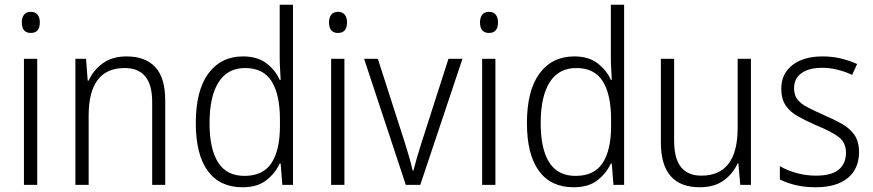

<svg xmlns="http://www.w3.org/2000/svg" viewBox="-20 -780 3685 810"><path d="M110 -730Q129 -730 138.5 -718Q148 -706 148 -686Q148 -641 110 -641Q72 -641 72 -686Q72 -706 81.5 -718Q91 -730 110 -730ZM137 -532V0H81V-532Z M514 -542Q593 -542 635 -497Q677 -452 677 -356V0H622V-349Q622 -423 592.5 -458Q563 -493 506 -493Q354 -493 354 -292V0H298V-532H343L350 -440H354Q373 -483 413 -512.5Q453 -542 514 -542Z M1003 10Q907 10 856.5 -59Q806 -128 806 -261Q806 -398 859 -470Q912 -542 1006 -542Q1066 -542 1104 -513Q1142 -484 1160 -443H1164Q1163 -466 1161.5 -490.5Q1160 -515 1160 -535V-760H1216V0H1171L1164 -90H1160Q1141 -49 1103.5 -19.5Q1066 10 1003 10ZM1011 -38Q1090 -38 1125.5 -92.5Q1161 -147 1161 -248V-276Q1161 -381 1126 -437Q1091 -493 1014 -493Q940 -493 902 -433Q864 -373 864 -260Q864 -152 900 -95Q936 -38 1011 -38Z M1406 -730Q1425 -730 1434.5 -718Q1444 -706 1444 -686Q1444 -641 1406 -641Q1368 -641 1368 -686Q1368 -706 1377.5 -718Q1387 -730 1406 -730ZM1433 -532V0H1377V-532Z M1692 0 1516 -532H1574L1687 -181Q1697 -150 1706 -118.5Q1715 -87 1721 -60H1724Q1730 -84 1739 -115Q1748 -146 1758 -177L1872 -532H1931L1753 0Z M2043 -730Q2062 -730 2071.5 -718Q2081 -706 2081 -686Q2081 -641 2043 -641Q2005 -641 2005 -686Q2005 -706 2014.5 -718Q2024 -730 2043 -730ZM2070 -532V0H2014V-532Z M2400 10Q2304 10 2253.5 -59Q2203 -128 2203 -261Q2203 -398 2256 -470Q2309 -542 2403 -542Q2463 -542 2501 -513Q2539 -484 2557 -443H2561Q2560 -466 2558.5 -490.5Q2557 -515 2557 -535V-760H2613V0H2568L2561 -90H2557Q2538 -49 2500.5 -19.5Q2463 10 2400 10ZM2408 -38Q2487 -38 2522.5 -92.5Q2558 -147 2558 -248V-276Q2558 -381 2523 -437Q2488 -493 2411 -493Q2337 -493 2299 -433Q2261 -373 2261 -260Q2261 -152 2297 -95Q2333 -38 2408 -38Z M3148 -532V0H3103L3095 -91H3092Q3073 -48 3033.5 -19Q2994 10 2932 10Q2768 10 2768 -180V-532H2824V-187Q2824 -111 2853 -75Q2882 -39 2939 -39Q3092 -39 3092 -241V-532Z M3604 -138Q3604 -68 3556.5 -29Q3509 10 3421 10Q3373 10 3335 0.5Q3297 -9 3270 -23V-79Q3301 -61 3340.5 -50Q3380 -39 3422 -39Q3488 -39 3518.5 -64.5Q3549 -90 3549 -136Q3549 -179 3517.5 -202.5Q3486 -226 3424 -251Q3381 -270 3347.5 -288.5Q3314 -307 3295 -334.5Q3276 -362 3276 -406Q3276 -469 3323 -505.5Q3370 -542 3450 -542Q3492 -542 3528.5 -533Q3565 -524 3596 -510L3575 -464Q3548 -477 3515 -485.5Q3482 -494 3448 -494Q3393 -494 3361.5 -471.5Q3330 -449 3330 -408Q3330 -378 3344.5 -360Q3359 -342 3386.5 -327.5Q3414 -313 3455 -295Q3497 -277 3531 -258Q3565 -239 3584.5 -211Q3604 -183 3604 -138Z"/></svg>

Font: Noto Sans Sinhala SemiCondensed Light
Style: Regular
Weight: 300
Width: 4
Designer: Jelle Bosma - Monotype Design Team
Foundry: Monotype Imaging Inc.
Version: Version 2.006; ttfautohint (v1.8.4.7-5d5b)